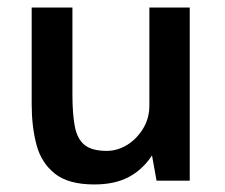

<svg xmlns="http://www.w3.org/2000/svg" viewBox="-20 -479 596 509"><path d="M230 10Q161 10 125 -19Q89 -48 76.5 -96Q64 -144 64 -202V-459H172V-229Q172 -176 178.5 -143Q185 -110 204.5 -94.5Q224 -79 263 -79Q291 -79 316.5 -94.5Q342 -110 359 -137.5Q376 -165 376 -199V-459H483V0H395L383 -67Q358 -29 321 -9.5Q284 10 230 10Z"/></svg>

Font: Alata
Style: Regular
Weight: 400
Designer: Spyros Zevelakis, Eben Sorkin
Foundry: Spyros Zevelakis
Version: Version 1.005; ttfautohint (v1.8.4.7-5d5b)